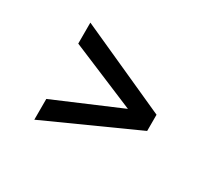

<svg xmlns="http://www.w3.org/2000/svg" viewBox="-96 -653 844 769"><g transform="rotate(30 326.0 -268.5)"><path d="M127 -44V-140L430 -269L127 -396V-493L541 -306V-231Z"/></g></svg>

Font: Maven Pro Medium
Style: Regular
Weight: 500
Designer: Joe Prince
Foundry: Joe Prince
Version: Version 2.103